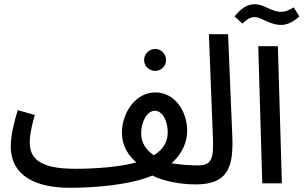

<svg xmlns="http://www.w3.org/2000/svg" viewBox="-20 -869 1439 910"><path d="M716 -533C744 -533 767 -556 767 -584C767 -613 744 -637 716 -637C686 -637 663 -613 663 -584C663 -556 686 -533 716 -533ZM310 21C435 21 598 7 702 -37C758 -9 838 5 908 5C949 5 964 -15 964 -42C964 -68 950 -85 918 -85C888 -85 836 -88 793 -95C837 -135 867 -186 867 -249C867 -342 809 -431 716 -431C622 -431 558 -334 558 -241C558 -173 591 -131 626 -99C544 -77 431 -69 335 -69C165 -69 121 -120 121 -195C121 -237 136 -294 145 -324L64 -347C49 -297 31 -230 31 -176C31 -34 152 21 310 21ZM649 -237C649 -290 676 -344 714 -344C753 -344 775 -290 775 -242C775 -197 754 -161 709 -133C674 -157 649 -190 649 -237Z M908 5C1061 5 1087 -78 1081 -224L1061 -707H970L989 -221C993 -117 985 -85 917 -85Z M1312 -751C1332 -751 1359 -756 1399 -791L1372 -834C1346 -819 1332 -813 1312 -813C1265 -813 1233 -849 1187 -849C1152 -849 1121 -829 1092 -791L1129 -757C1149 -776 1165 -788 1187 -788C1219 -788 1257 -751 1312 -751ZM1223 0H1316L1297 -650H1204Z"/></svg>

Font: Noto Sans Arabic UI XCn Md
Style: Regular
Weight: 500
Width: 2
Designer: Monotype Design Team, Nadine Chahine and Nizar Qandah
Foundry: Monotype Imaging Inc.
Version: Version 2.010